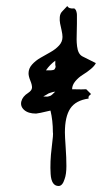

<svg xmlns="http://www.w3.org/2000/svg" viewBox="-20 -570 339 639"><path d="M156 -130Q156 -169 148 -202Q106 -192 100 -192Q74 -192 60.5 -204Q47 -216 51 -232.5Q55 -249 74 -261Q86 -269 86.5 -278Q87 -287 81 -301.5Q75 -316 75 -326Q75 -342 86.5 -355Q98 -368 114.5 -377.5Q131 -387 148 -396.5Q165 -406 176.5 -418.5Q188 -431 188 -447Q188 -456 185 -469Q182 -482 180 -492Q178 -502 179 -513.5Q180 -525 187 -532L204 -550Q209 -540 227 -542Q232 -539 234 -532.5Q236 -526 236 -521Q236 -516 236 -505Q236 -494 236 -491Q236 -484 235.5 -466Q235 -448 235 -438.5Q235 -429 236.5 -416Q238 -403 242.5 -394.5Q247 -386 255 -382Q258 -380 299 -360Q295 -351 282.5 -340.5Q270 -330 256 -321.5Q242 -313 231 -300Q220 -287 220 -273Q259 -272 267 -273L283 -257Q282 -256 279 -253.5Q276 -251 275 -248.5Q274 -246 275 -242Q232 -236 214 -209Q196 -182 196 -129Q196 -116 198.5 -80.5Q201 -45 201 -17.5Q201 10 195 26Q188 49 175 49Q151 49 148.5 9Q146 -31 152 -78Q158 -125 156 -130ZM164 -354V-368Q146 -355 133 -336Q137 -336 142 -336Q147 -336 150 -336Q153 -336 157 -337Q161 -338 162 -340Q163 -342 164.5 -345Q166 -348 164 -354ZM164 -265Q156 -264 153.5 -263Q151 -262 147 -261Q143 -260 141.5 -259Q140 -258 135 -255Q130 -252 124 -249Q130 -249 133.5 -248.5Q137 -248 140.5 -249Q144 -250 146 -250.5Q148 -251 151.5 -253.5Q155 -256 155.5 -257Q156 -258 159.5 -261Q163 -264 164 -265Z"/></svg>

Font: Long Cang
Style: Regular
Weight: 400
Designer: ZhongQi
Foundry: ZhongQi
Version: Version 2.001